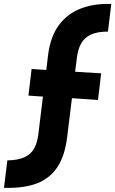

<svg xmlns="http://www.w3.org/2000/svg" viewBox="-120 -795 580 966"><path d="M122 -519Q134 -612 177 -669.5Q220 -727 287.5 -752.5Q355 -778 440 -775L423 -636Q369 -636 336.5 -620.5Q304 -605 288 -576Q272 -547 267 -505L258 -434L389 -426L373 -292L242 -301L218 -106Q207 -13 169.5 44.5Q132 102 66 127.5Q0 153 -100 150L-83 12Q-29 11 3.5 -4Q36 -19 52 -48.5Q68 -78 73 -120L96 -309L23 -314L39 -448L113 -443Z"/></svg>

Font: Josefin Sans Thin
Style: Bold Italic
Weight: 700
Italic angle: -7°
Version: Version 2.000